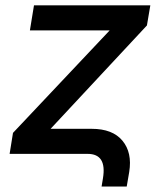

<svg xmlns="http://www.w3.org/2000/svg" viewBox="-20 -565 589 705"><path d="M353 120 358 89.8Q372.9 0 301.8 0H15.3L27.7 -77.1L382.8 -453.5H89.8L104.8 -545.5H532L519.5 -471.6L165.8 -92H316.8Q393.5 -92 429.7 -48.3Q465.9 -4.6 454.5 66.1L445.3 120Z"/></svg>

Font: Karasuma Gothic
Style: Medium Italic
Weight: 500
Italic angle: 9.39998°
Designer: Rasmus Andersson / Ryoko Nishizuka
Foundry: Genbu
Version: Version 1.00